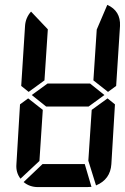

<svg xmlns="http://www.w3.org/2000/svg" viewBox="-20 -762 509 782"><path d="M374 -641.6 417 -742.2Q471.7 -717.8 468.8 -656.2L453.1 -412.1L419.9 -387.7L360.4 -434.6ZM353.5 -314.5 418 -361.3 448.2 -336.9 433.6 -93.8Q429.7 -31.2 371.1 -6.8L339.8 -107.4ZM153.3 -93.8H325.2L352.5 -1L334 0H134.8Q100.6 0 76.2 -20.5ZM140.6 -106.4 63.5 -34.2Q43.9 -59.6 46.9 -93.8L61.5 -336.9L94.7 -361.3L154.3 -314.5ZM161.1 -434.6 96.7 -387.7 66.4 -412.1 82 -656.2Q84 -689.5 106.4 -714.8L174.8 -642.6ZM109.4 -375 173.8 -421.9H346.7L405.3 -375L340.8 -328.1H168Z"/></svg>

Font: 7-Segment
Style: Regular
Weight: 400
Designer: Jan Bobrowski
Version: Version 3.0